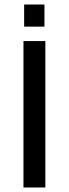

<svg xmlns="http://www.w3.org/2000/svg" viewBox="-20 -831 305 851"><path d="M87 -811H177V-713H87ZM84 -649H181V0H84Z"/></svg>

Font: Play
Style: Regular
Weight: 400
Designer: Jonas Hecksher (Cyrillic expansion: Cyreal)
Foundry: Jonas Hecksher, Playtype, e-types AS
Version: Version 2.101; ttfautohint (v1.5.65-e2d9)